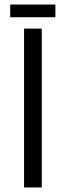

<svg xmlns="http://www.w3.org/2000/svg" viewBox="-20 -826 300 846"><path d="M224 -806V-750H25V-806ZM164 -700V0H86V-700Z"/></svg>

Font: Bebas Neue Regular
Style: Regular
Weight: 400
Designer: Ryoichi Tsunekawa & LGV (GE)
Foundry: Free Software Foundation, Inc.
Version: Version 1.003 August 13, 2016